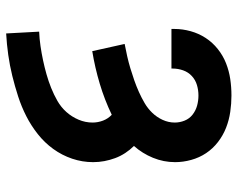

<svg xmlns="http://www.w3.org/2000/svg" viewBox="-96 -472 791 640"><g transform="rotate(90 300.0 -152.5)"><path d="M92 223 86 113Q110 112 134 108.5Q158 105 181.5 100Q205 95 228 88.5Q251 82 273.5 73Q296 64 317 52Q338 40 354 22Q370 4 379.5 -18.5Q389 -41 389 -65Q389 -83 382.5 -100Q376 -117 363 -129Q313 -105 259.5 -89Q206 -73 151 -64L127 -172Q148 -176 168 -180.5Q188 -185 208 -191Q228 -197 248 -204Q268 -211 287 -219.5Q306 -228 324 -238.5Q342 -249 356.5 -264Q371 -279 380 -298.5Q389 -318 389 -339Q389 -356 382.5 -372Q376 -388 362.5 -398.5Q349 -409 332.5 -413.5Q316 -418 299 -418Q281 -418 264 -413Q247 -408 234 -396Q221 -384 215 -367Q209 -350 209 -332V-328H77V-338Q77 -365 84.5 -392Q92 -419 107 -442Q122 -465 144 -482.5Q166 -500 191.5 -510Q217 -520 244 -524Q271 -528 299 -528Q326 -528 353.5 -524Q381 -520 406.5 -510Q432 -500 454 -483Q476 -466 491 -443.5Q506 -421 513.5 -394Q521 -367 521 -340Q521 -302 506.5 -266.5Q492 -231 467 -203Q480 -190 490.5 -174Q501 -158 507.5 -140.5Q514 -123 517.5 -104.5Q521 -86 521 -67Q521 -31 509.5 3Q498 37 477 66Q456 95 427.5 117.5Q399 140 367.5 156Q336 172 302 183Q268 194 233.5 202.5Q199 211 163.5 216Q128 221 92 223Z"/></g></svg>

Font: Iosevka Extrabold Extended
Style: Regular
Weight: 800
Width: 7
Monospace: yes
Designer: Belleve Invis
Foundry: Belleve Invis
Version: Version 32.5.0; ttfautohint (v1.8.4)